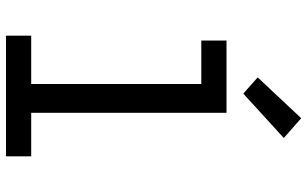

<svg xmlns="http://www.w3.org/2000/svg" viewBox="-212 -812 1024 640"><g transform="rotate(90 300.0 -492.0)"><path d="M99 0V-84H260V-651H115V-735H356V-84H501V0ZM292 -791 238 -839 374 -984 440 -926Z"/></g></svg>

Font: Iosevka Medium Extended
Style: Regular
Weight: 500
Width: 7
Monospace: yes
Designer: Belleve Invis
Foundry: Belleve Invis
Version: Version 32.5.0; ttfautohint (v1.8.4)